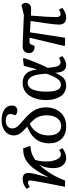

<svg xmlns="http://www.w3.org/2000/svg" viewBox="746 -1568 836 2369"><g transform="rotate(-90 1164.5 -384.0)"><path d="M545.9 -438 541 -425.8Q453.6 -424.3 377 -369.1Q356 -315.9 356 -231.9Q356 -153.3 381.1 -102.1Q406.2 -50.8 442.9 -50.8Q467.8 -50.8 498 -73.2L521 -33.2Q497.1 -13.2 463.9 0.5Q430.7 14.2 402.8 14.2Q344.2 14.2 309.1 -26.9Q273.9 -67.9 273.9 -148.9Q273.9 -234.9 314.9 -317.9Q271 -271 233.6 -217.3Q196.3 -163.6 172.9 -116.7Q149.4 -69.8 138.7 -44.7Q127.9 -19.5 121.1 0H43.9Q49.3 -28.3 61.3 -89.8Q73.2 -151.4 82.5 -199Q91.8 -246.6 101.6 -299.1Q111.3 -351.6 116.7 -386.2Q122.1 -420.9 122.1 -432.1Q122.1 -445.3 116 -451.2Q109.9 -457 96.2 -457Q73.7 -457 41 -436L19 -475.1Q41.5 -495.1 73.2 -509Q105 -522.9 134.8 -522.9Q174.3 -522.9 194.6 -506.6Q214.8 -490.2 214.8 -452.1Q214.8 -426.8 203.6 -377.9Q192.4 -329.1 166.5 -230.5Q162.1 -214.8 160.2 -207L162.1 -206.1Q222.2 -324.7 273.9 -391.4Q325.7 -458 384.3 -488.5Q442.9 -519 518.1 -516.1Z M580.1 -192.9Q580.1 -247.1 595.5 -292.2Q610.8 -337.4 639.4 -370.1Q668 -402.8 704.3 -426.3Q740.7 -449.7 786.1 -465.8Q721.7 -524.9 699.7 -558.3Q677.7 -591.8 677.7 -631.8Q677.7 -698.7 729.2 -740.5Q780.8 -782.2 865.7 -782.2Q892.6 -782.2 917.7 -778.3Q942.9 -774.4 966.6 -764.6Q990.2 -754.9 1007.8 -740.7Q1025.4 -726.6 1036.1 -704.1Q1046.9 -681.6 1046.9 -653.8Q1046.9 -625 1029.8 -606.9Q1012.7 -588.9 982.9 -588.9Q946.3 -588.9 925.8 -615.2Q927.7 -621.6 931.4 -631.3Q935.1 -641.1 937 -646.7Q939 -652.3 940.4 -659.7Q941.9 -667 941.9 -673.8Q941.9 -701.2 920.2 -716.6Q898.4 -731.9 857.9 -731.9Q813 -731.9 788.6 -709Q764.2 -686 764.2 -652.8Q764.2 -618.2 783.4 -592.5Q802.7 -566.9 871.1 -508.8Q910.2 -475.1 935.8 -447.8Q961.4 -420.4 982.7 -387Q1003.9 -353.5 1013.9 -316.2Q1023.9 -278.8 1023.9 -233.9Q1023.9 -186.5 1009.8 -143.3Q995.6 -100.1 968 -64.2Q940.4 -28.3 894.5 -7.1Q848.6 14.2 790 14.2Q689.9 14.2 635 -43.5Q580.1 -101.1 580.1 -192.9ZM925.8 -229Q925.8 -265.1 918 -295.9Q910.2 -326.7 895 -351.6Q879.9 -376.5 862.5 -395.5Q845.2 -414.6 820.8 -435.1Q803.7 -427.7 786.4 -416.7Q769 -405.8 748.8 -386Q728.5 -366.2 713.4 -341.8Q698.2 -317.4 688 -281.7Q677.7 -246.1 677.7 -205.1Q677.7 -129.4 709 -88.6Q740.2 -47.9 793 -47.9Q836.9 -47.9 867.4 -72.5Q897.9 -97.2 911.9 -137.2Q925.8 -177.2 925.8 -229Z M1292 14.2Q1246.6 14.2 1211.4 -6.1Q1176.3 -26.4 1155.5 -61.5Q1134.8 -96.7 1124.3 -140.1Q1113.8 -183.6 1113.8 -233.9Q1113.8 -278.8 1121.6 -320.3Q1129.4 -361.8 1146 -398.9Q1162.6 -436 1187 -463.4Q1211.4 -490.7 1246.6 -506.8Q1281.7 -522.9 1323.7 -522.9Q1347.2 -522.9 1367.4 -519Q1387.7 -515.1 1409.2 -503.4Q1430.7 -491.7 1446.5 -472.9Q1462.4 -454.1 1474.6 -421.6Q1486.8 -389.2 1491.7 -346.2H1492.7Q1510.3 -404.8 1536.6 -508.8L1620.6 -518.1L1632.8 -511.2Q1584 -358.4 1511.7 -213.9L1514.6 -183.1Q1522 -109.9 1537.4 -82.5Q1552.7 -55.2 1583 -55.2Q1591.8 -55.2 1606.9 -61Q1622.1 -66.9 1634.8 -75.2L1656.7 -33.2Q1597.2 14.2 1544.9 14.2Q1454.1 14.2 1450.7 -121.1H1449.7Q1420.9 -52.2 1385.7 -19Q1350.6 14.2 1292 14.2ZM1305.7 -50.8Q1321.8 -50.8 1336.7 -58.1Q1351.6 -65.4 1364 -80.1Q1376.5 -94.7 1386.7 -110.1Q1397 -125.5 1407.2 -148.4Q1417.5 -171.4 1423.8 -188.2Q1430.2 -205.1 1439 -229L1437 -258.8Q1424.3 -460.9 1328.6 -460.9Q1296.9 -460.9 1274.4 -441.7Q1252 -422.4 1240 -388.4Q1228 -354.5 1222.9 -316.4Q1217.8 -278.3 1217.8 -232.9Q1217.8 -165.5 1228.5 -124.5Q1239.3 -83.5 1258.1 -67.1Q1276.9 -50.8 1305.7 -50.8Z M1949.7 -433.1 1882.8 0H1796.9L1780.8 -5.9L1882.8 -437Q1881.3 -437 1862.5 -438Q1843.8 -439 1836.9 -439Q1819.3 -439 1810.8 -433.1Q1802.2 -427.2 1795.9 -410.2L1783.7 -377Q1747.1 -371.1 1720 -390.1Q1692.9 -409.2 1692.9 -442.9Q1692.9 -479.5 1715.1 -501.2Q1737.3 -522.9 1772 -522.9Q1791.5 -522.9 1889.2 -519.3Q1986.8 -515.6 2074.7 -511.7L2162.6 -507.8L2283.7 -537.1Q2313 -516.1 2313 -487.8Q2313 -458 2294.4 -438.5Q2275.9 -418.9 2243.7 -418.9Q2226.1 -418.9 2192.1 -419.9Q2158.2 -420.9 2155.8 -420.9Q2137.7 -200.7 2137.7 -113.8Q2137.7 -82 2147 -68.6Q2156.2 -55.2 2175.8 -55.2Q2196.8 -55.2 2230 -75.2L2251 -33.2Q2189.5 14.2 2133.8 14.2Q2044.9 14.2 2044.9 -75.2Q2044.9 -97.7 2049.6 -140.4Q2054.2 -183.1 2059.3 -218.8Q2064.5 -254.4 2075 -323.7Q2085.4 -393.1 2089.8 -424.8Z"/></g></svg>

Font: Literata Book Medium
Style: Italic
Weight: 500
Italic angle: -3°
Designer: Latin by Veronika Burian and Jose Scaglione. Greek by Irene Vlachou. Cyrillic by Vera Evstafieva
Foundry: TypeTogether
Version: Version 1.003;PS 001.003;hotconv 1.0.88;makeotf.lib2.5.64775